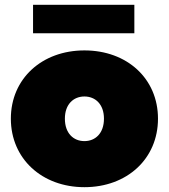

<svg xmlns="http://www.w3.org/2000/svg" viewBox="-20 -766 700 796"><path d="M330 10C507 10 635 -108 635 -274C635 -440 507 -557 330 -557C154 -557 25 -440 25 -274C25 -108 154 10 330 10ZM330 -181C285 -181 249 -213 249 -274C249 -334 285 -366 330 -366C375 -366 411 -334 411 -274C411 -213 375 -181 330 -181ZM117 -628H537V-746H117Z"/></svg>

Font: Chess Sans Black
Style: Regular
Weight: 900
Designer: Wolf Bōese
Foundry: Wolf Bōese
Version: Version 7.223;Glyphs 3.3 (3306)